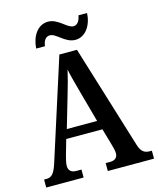

<svg xmlns="http://www.w3.org/2000/svg" viewBox="-132 -1004 903 1096"><g transform="rotate(-15 320.0 -456.0)"><path d="M383 -771C444 -771 483 -832 486 -902H435C431 -875 418 -849 392 -849C355 -849 318 -912 257 -912C195 -912 157 -851 153 -781H205C208 -808 220 -834 247 -834C286 -834 322 -771 383 -771ZM3 0H224V-47H194C162 -47 148 -63 148 -89C148 -106 155 -131 159 -147L185 -238H399L428 -137C433 -121 438 -100 438 -86C438 -60 421 -47 394 -47H367V0H640V-47H629C596 -47 577 -60 564 -103L376 -714H272L83 -123C63 -60 46 -47 15 -47H3ZM203 -292 259 -484C273 -531 286 -578 295 -619C303 -578 317 -529 331 -477L382 -292Z"/></g></svg>

Font: Noto Serif Tamil Condensed SemiBold
Style: Regular
Weight: 600
Width: 3
Designer: Indian Type Foundry, Tom Grace, and the Monotype Design Team
Foundry: Monotype Imaging Inc.
Version: Version 2.004